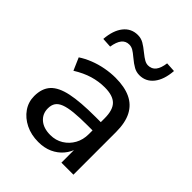

<svg xmlns="http://www.w3.org/2000/svg" viewBox="-210 -848 972 972"><g transform="rotate(45 275.5 -362.5)"><path d="M234 9Q183 9 142.5 -11Q102 -31 78.5 -65Q55 -99 55 -141Q55 -196 84 -227.5Q113 -259 177 -272.5Q241 -286 349 -286H401V-227H351Q294 -227 255 -223Q216 -219 192.5 -210Q169 -201 158.5 -185.5Q148 -170 148 -146Q148 -107 176 -83Q204 -59 252 -59Q291 -59 321.5 -78Q352 -97 369.5 -128.5Q387 -160 387 -200V-314Q387 -373 361 -399Q335 -425 277 -425Q234 -425 192 -412.5Q150 -400 105 -372L76 -439Q103 -457 137 -470.5Q171 -484 208.5 -491Q246 -498 281 -498Q346 -498 389.5 -477.5Q433 -457 455 -414.5Q477 -372 477 -305V0H391V-110H398Q388 -74 365.5 -47.5Q343 -21 310 -6Q277 9 234 9ZM150 -590 98 -593Q103 -658 132 -694.5Q161 -731 208 -731Q231 -731 250 -720Q269 -709 292 -690Q313 -673 326.5 -665.5Q340 -658 353 -658Q379 -658 394 -677Q409 -696 414 -734L466 -731Q461 -665 432 -628.5Q403 -592 357 -592Q335 -592 316 -602.5Q297 -613 272 -634Q252 -651 239 -658.5Q226 -666 211 -666Q186 -666 171 -647Q156 -628 150 -590Z"/></g></svg>

Font: Nunito Sans 12pt ExtraLight 11pt Medium
Style: Regular
Weight: 500
Version: Version 3.101;gftools[0.9.27]